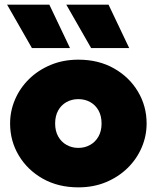

<svg xmlns="http://www.w3.org/2000/svg" viewBox="-20 -792 675 827"><path d="M317.5 15Q230.5 15 164.2 -22.5Q98 -60 60.8 -122.5Q23.5 -185 23.5 -260Q23.5 -314 44.8 -363.5Q66 -413 105.2 -451.5Q144.5 -490 198.5 -512.5Q252.5 -535 317.5 -535Q404.5 -535 470.8 -497.5Q537 -460 574.2 -397.5Q611.5 -335 611.5 -260Q611.5 -206 590.2 -156.5Q569 -107 529.8 -68.5Q490.5 -30 436.8 -7.5Q383 15 317.5 15ZM317.5 -155Q345.5 -155 368.2 -167.8Q391 -180.5 404.2 -204Q417.5 -227.5 417.5 -260Q417.5 -292.5 404.5 -316Q391.5 -339.5 368.8 -352.2Q346 -365 317.5 -365Q289 -365 266.2 -352.2Q243.5 -339.5 230.5 -316Q217.5 -292.5 217.5 -260Q217.5 -227.5 230.8 -204Q244 -180.5 266.8 -167.8Q289.5 -155 317.5 -155ZM372.5 -585 265.5 -772H447.5L536.5 -585ZM117.5 -585 10.5 -772H192.5L281.5 -585Z"/></svg>

Font: Geologica Thin Roman Black
Style: Regular
Weight: 900
Version: Version 1.010;gftools[0.9.28]